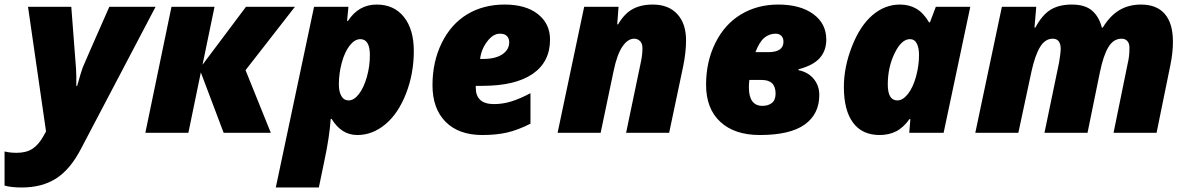

<svg xmlns="http://www.w3.org/2000/svg" viewBox="-83 -583 5217 843"><path d="M40 -553.2H230L251 -278.8L252 -248.5V-206.1H255.9Q273.9 -270.5 280.3 -286.9Q286.6 -303.2 397 -553.2H600.1L272.9 69.8Q226.1 160.2 164.1 200.2Q102.1 240.2 12.2 240.2Q-32.7 240.2 -63 231.9V82Q-40.5 87.9 -9.8 87.9Q32.7 87.9 59.8 70.1Q86.9 52.2 107.9 14.2L119.1 -5.9Z M997.1 -553.2H1211.9L995.1 -274.9L1106 0H898.9L798.8 -265.1L744.1 0H555.2L669.9 -553.2H858.9L806.2 -298.8Z M1485.8 9.8Q1416 9.8 1373 -61H1369.1Q1363.3 20 1341.8 120.1L1316.9 240.2H1127.9L1295.9 -553.2H1446.8L1440.9 -491.2H1444.8Q1491.7 -563 1570.8 -563Q1647 -563 1690.4 -508.5Q1733.9 -454.1 1733.9 -358.9Q1733.9 -259.8 1699.7 -172.1Q1665.5 -84.5 1609.1 -37.4Q1552.7 9.8 1485.8 9.8ZM1499 -411.1Q1474.6 -411.1 1452.6 -383.3Q1430.7 -355.5 1417.7 -308.1Q1404.8 -260.7 1404.8 -211.9Q1404.8 -180.2 1416 -161.1Q1427.2 -142.1 1447.8 -142.1Q1471.2 -142.1 1492.7 -169.9Q1514.2 -197.8 1527.6 -244.6Q1541 -291.5 1541 -340.8Q1541 -411.1 1499 -411.1Z M2034.7 9.8Q1931.2 9.8 1873.5 -48.1Q1815.9 -106 1815.9 -209Q1815.9 -312 1856.7 -394.8Q1897.5 -477.5 1968.5 -520.3Q2039.6 -563 2132.8 -563Q2225.6 -563 2278.8 -521Q2332 -479 2332 -409.2Q2332 -311 2255.6 -258.5Q2179.2 -206.1 2034.7 -206.1H2005.9V-198.2Q2005.9 -126 2085.9 -126Q2124.5 -126 2161.6 -137.5Q2198.7 -148.9 2246.1 -173.8V-40Q2191.4 -12.2 2144 -1.2Q2096.7 9.8 2034.7 9.8ZM2111.8 -435.1Q2082 -435.1 2056.2 -401.1Q2030.3 -367.2 2024.9 -324.2H2039.1Q2092.3 -324.2 2122.6 -344.5Q2152.8 -364.7 2152.8 -397.9Q2152.8 -413.6 2143.1 -424.3Q2133.3 -435.1 2111.8 -435.1Z M2737.8 -371.1Q2737.8 -392.1 2727.1 -402.6Q2716.3 -413.1 2701.2 -413.1Q2673.3 -413.1 2649.7 -378.4Q2626 -343.8 2610.8 -270L2554.2 0H2365.2L2481.9 -553.2H2632.8L2627 -476.1H2630.9Q2657.7 -522.5 2694.1 -542.7Q2730.5 -563 2783.2 -563Q2852.1 -563 2890.6 -521.2Q2929.2 -479.5 2929.2 -405.8Q2929.2 -354 2917 -293.9L2855 0H2666L2729 -301.8Q2737.8 -339.8 2737.8 -371.1Z M3334 -563Q3430.7 -563 3487.8 -521.2Q3544.9 -479.5 3544.9 -409.2Q3544.9 -360.8 3516.4 -328.4Q3487.8 -295.9 3422.9 -278.8V-274.9Q3465.8 -266.1 3490 -236.3Q3514.2 -206.5 3514.2 -166Q3514.2 -82 3450 -36.1Q3385.7 9.8 3252.9 9.8Q3142.1 9.8 3079.6 -48.1Q3017.1 -106 3017.1 -210.9Q3017.1 -312.5 3057.9 -394.5Q3098.6 -476.6 3170.4 -519.8Q3242.2 -563 3334 -563ZM3207 -231.9Q3205.1 -214.4 3205.1 -199.2Q3205.1 -118.2 3265.1 -118.2Q3290 -118.2 3306.2 -131.1Q3322.3 -144 3322.3 -171.9Q3322.3 -231.9 3262.2 -231.9ZM3290 -354Q3356.9 -354 3356.9 -399.9Q3356.9 -416.5 3347.4 -425.8Q3337.9 -435.1 3322.3 -435.1Q3294.4 -435.1 3272.7 -417Q3251 -398.9 3233.9 -354Z M3856.9 -142.1Q3881.3 -142.1 3903.6 -170.7Q3925.8 -199.2 3939 -247.1Q3952.1 -294.9 3952.1 -340.8Q3952.1 -372.6 3942.4 -391.8Q3932.6 -411.1 3912.1 -411.1Q3875 -411.1 3845 -349.4Q3814.9 -287.6 3814.9 -211.9Q3814.9 -142.1 3856.9 -142.1ZM4060.1 0H3909.2L3914.1 -60.1H3910.2Q3882.8 -22 3851.1 -6.1Q3819.3 9.8 3779.3 9.8Q3702.1 9.8 3662.1 -44.7Q3622.1 -99.1 3622.1 -201.2Q3622.1 -288.6 3657.7 -379.4Q3693.4 -470.2 3747.8 -516.6Q3802.2 -563 3868.2 -563Q3909.2 -563 3940.4 -544.7Q3971.7 -526.4 3996.1 -484.9H4000L4025.9 -553.2H4177.2Z M4502.9 0 4566.9 -308.1Q4574.2 -352.1 4574.2 -367.2Q4574.2 -413.1 4539.1 -413.1Q4505.9 -413.1 4483.6 -376.7Q4461.4 -340.3 4445.8 -269L4388.2 0H4199.2L4315.9 -553.2H4466.8L4459 -461.9H4462.9Q4492.7 -517.6 4529.8 -540.3Q4566.9 -563 4623 -563Q4680.2 -563 4711.2 -536.9Q4742.2 -510.7 4754.9 -461.9H4758.8Q4790.5 -513.7 4831.5 -538.3Q4872.6 -563 4926.8 -563Q4995.6 -563 5031.2 -521.7Q5066.9 -480.5 5066.9 -399.9Q5066.9 -352.5 5056.2 -299.8L4995.1 0H4806.2L4869.1 -308.1Q4876 -335.4 4876 -373Q4876 -392.6 4866.7 -402.8Q4857.4 -413.1 4841.8 -413.1Q4805.7 -413.1 4783.4 -376Q4761.2 -338.9 4746.1 -265.1L4691.9 0Z"/></svg>

Font: Open Sans Extrabold
Style: Italic
Weight: 800
Italic angle: -12°
Foundry: Ascender Corporation
Version: Version 1.10